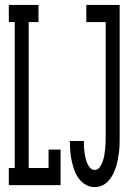

<svg xmlns="http://www.w3.org/2000/svg" viewBox="-20 -755 540 783"><path d="M16 0V-70H40V-665H16V-735H137V-665H97V-70H178V-145H227V0ZM366 8Q346 8 329 -2Q312 -12 300.5 -28Q289 -44 282.5 -63Q276 -82 272 -101Q268 -120 266.5 -139.5Q265 -159 265 -178Q265 -179 265 -179.5Q265 -180 265 -180H322Q322 -180 322 -179.5Q322 -179 322 -179Q322 -168 322.5 -156.5Q323 -145 324.5 -134Q326 -123 328.5 -112Q331 -101 335 -90.5Q339 -80 347 -71Q355 -62 366 -62Q379 -62 386.5 -73Q394 -84 398.5 -96Q403 -108 405 -120Q407 -132 408.5 -144.5Q410 -157 410.5 -169.5Q411 -182 411 -195V-665H332V-735H468V-195Q468 -179 467.5 -163.5Q467 -148 465 -132.5Q463 -117 460 -101.5Q457 -86 452 -71Q447 -56 439.5 -42Q432 -28 421.5 -16.5Q411 -5 396.5 1.5Q382 8 366 8Z"/></svg>

Font: Iosevka Slab
Style: Regular
Weight: 400
Monospace: yes
Designer: Belleve Invis
Foundry: Belleve Invis
Version: Version 11.2.4; ttfautohint (v1.8.3)